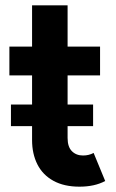

<svg xmlns="http://www.w3.org/2000/svg" viewBox="-20 -700 438 728"><path d="M101.6 -168.9V-221.7H21.5V-303.7H101.6V-414.1H15.6V-523.4H101.6V-679.7H236.3V-523.4H359.4V-414.1H236.3V-303.7H333V-221.7H236.3V-176.8Q236.3 -143.1 252.7 -126.7Q269 -110.4 294.9 -110.4Q316.9 -110.4 335 -120.1L378.9 -13.7Q338.9 7.8 281.2 7.8Q223.1 7.8 182.6 -14.4Q142.1 -36.6 121.8 -76.7Q101.6 -116.7 101.6 -168.9Z"/></svg>

Font: Reddit Sans Vanilla
Style: Bold
Weight: 700
Designer: Stephen Hutchings
Foundry: Reddit
Version: Version 1.013